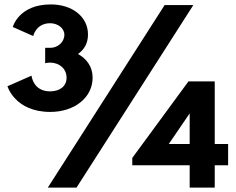

<svg xmlns="http://www.w3.org/2000/svg" viewBox="-20 -848 1065 868"><path d="M130.2 -685C130.2 -685 142.3 -743 207.2 -743C240.2 -743 271 -721 271 -691C271 -657 240.2 -632 209.5 -632H184.2V-562C184.2 -562 194 -565 206.2 -565C248 -565 281 -537 281 -497C281 -457 249 -435 206.2 -435C129.2 -435 122.5 -506 122.5 -506L13.7 -458C13.7 -458 47.8 -342 207.2 -342C317.2 -342 398.7 -407 398.7 -497C398.7 -546 372.2 -582 332.7 -604C361.2 -624 377.8 -653 377.8 -692C377.8 -772 307.3 -828 209.5 -828C64.2 -828 37.8 -726 37.8 -726ZM854 -825H724.2L196.2 0H326ZM950.8 -197V-480H832L578 -134V-101H837.5V0H950.8V-101H1011.3V-197ZM837.5 -334V-197H743L836.5 -334Z"/></svg>

Font: Hussar
Style: BdWide
Weight: 700
Foundry: Cannot Into Space Fonts
Version: Version 2.00